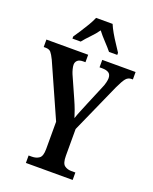

<svg xmlns="http://www.w3.org/2000/svg" viewBox="-169 -1023 887 1115"><g transform="rotate(20 274.5 -465.5)"><path d="M132 0V-46H152Q179 -46 197 -59Q215 -72 215 -116V-285L68 -615Q54 -644 43.5 -656Q33 -668 10 -668H-1V-714H257V-668H243Q219 -668 208 -657.5Q197 -647 197 -631Q197 -620 201 -604.5Q205 -589 210 -577L270 -442Q283 -413 292 -388.5Q301 -364 308 -341Q315 -363 326.5 -390.5Q338 -418 351 -450L398 -562Q407 -582 411 -599Q415 -616 415 -626Q415 -649 401 -658.5Q387 -668 361 -668H344V-714H550V-668H541Q521 -668 507.5 -652Q494 -636 473 -591L336 -284V-119Q336 -72 353.5 -59Q371 -46 395 -46H421V0ZM139 -784Q152 -803 169 -829Q186 -855 202 -882Q218 -909 227 -931H329Q338 -909 353.5 -882Q369 -855 386.5 -829Q404 -803 416 -784V-771H365Q349 -791 322.5 -819Q296 -847 277 -872Q259 -846 233.5 -820Q208 -794 190 -771H139Z"/></g></svg>

Font: Noto Serif Ethiopic ExtraCondensed SemiBold
Style: Regular
Weight: 600
Width: 2
Designer: Monotype Design Team
Foundry: Monotype Imaging Inc.
Version: Version 2.102; ttfautohint (v1.8.4.7-5d5b)